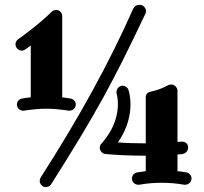

<svg xmlns="http://www.w3.org/2000/svg" viewBox="-20 -753 844 793"><path d="M267 -296C278 -296 293 -304 293 -321C293 -334 284 -344 271 -346C260 -348 248 -350 237 -351V-686C237 -699 227 -712 212 -712C205 -712 199 -709 194 -705C141 -652 56 -591 55 -591C48 -586 44 -578 44 -570C44 -557 55 -544 70 -544C75 -544 80 -546 85 -549C86 -550 94 -556 107 -565V-351C95 -350 83 -348 71 -346C59 -344 50 -334 50 -321C50 -308 60 -296 75 -296C77 -296 78 -296 79 -296C112 -301 142 -304 171 -304C201 -304 230 -301 263 -296C265 -296 266 -296 267 -296ZM583 -707C583 -720 572 -733 557 -733H554C544 -733 535 -727 530 -717C433 -497 308 -269 148 -20C145 -15 144 -11 144 -6C144 7 155 20 170 20C177 20 184 16 190 10C380 -290 446 -413 579 -693C582 -698 583 -702 583 -707ZM745 10C756 10 771 1 771 -16C771 -28 762 -39 749 -41C737 -43 725 -45 713 -46V-115C720 -115 734 -117 734 -117C747 -119 757 -130 757 -145C757 -159 745 -168 732 -168C731 -168 730 -168 729 -168C729 -168 715 -167 713 -167V-378C713 -391 702 -404 687 -404C683 -404 678 -403 674 -401C639 -381 604 -375 604 -375C592 -373 582 -366 582 -352C582 -352 582 -350 582 -161C580 -161 577 -161 575 -161C539 -161 503 -162 467 -165C509 -225 519 -282 519 -322C519 -357 511 -379 511 -381C507 -392 497 -399 486 -399C473 -399 461 -387 461 -373C461 -371 461 -368 462 -365C462 -365 467 -349 467 -323C467 -284 456 -224 399 -160C394 -155 392 -149 392 -143C392 -131 402 -118 415 -117C469 -112 522 -110 575 -110C578 -110 580 -110 582 -110V-46C571 -44 559 -43 547 -41C534 -39 525 -28 525 -16C525 -2 536 10 551 10C552 10 553 10 555 10C588 4 618 2 648 2C678 2 708 4 741 10C743 10 744 10 745 10Z"/></svg>

Font: Ribeye
Style: Regular
Weight: 400
Designer: Astigmatic (AOETI)
Foundry: Astigmatic (AOETI)
Version: Version 1.000